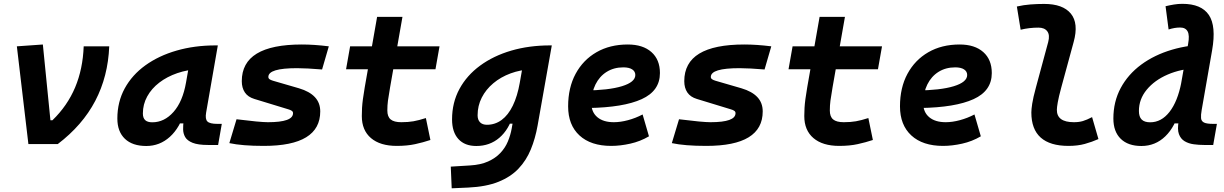

<svg xmlns="http://www.w3.org/2000/svg" viewBox="-20 -763 6485 1017"><path d="M130.4 0 69.3 -517.6 207 -527.3 247.1 -126H257.8Q336.9 -202.6 377.9 -300Q418.9 -397.5 423.3 -517.6H558.6Q552.2 -357.9 484.6 -228.8Q417 -99.6 286.1 0Z M754.9 10.3Q681.6 10.3 641.6 -27.8Q601.6 -65.9 601.6 -135.3Q601.6 -223.1 640.6 -294.7Q679.7 -366.2 750.2 -417Q820.8 -467.8 915.5 -495.1Q1010.3 -522.5 1121.6 -522.5H1133.8L1071.8 -166.5Q1065.9 -132.3 1078.6 -119.6Q1091.3 -106.9 1131.3 -106.9H1154.8L1135.3 4.9H1082Q1028.8 4.9 1000.2 -6.6Q971.7 -18.1 960.9 -36.9Q950.2 -55.7 950 -77.9Q949.7 -100.1 952.6 -122.1L984.9 -109.4H928.2L959 -175.3Q933.6 -86.9 879.9 -38.3Q826.2 10.3 754.9 10.3ZM786.6 -115.2Q850.6 -115.2 899.2 -170.2Q947.8 -225.1 965.3 -325.7L990.2 -467.3L1037.1 -397Q974.1 -394.5 919.4 -375.7Q864.7 -356.9 823.7 -325.4Q782.7 -293.9 759.8 -252.2Q736.8 -210.4 736.8 -162.1Q736.8 -138.2 749 -126.7Q761.2 -115.2 786.6 -115.2Z M1377.4 9.8Q1319.8 9.8 1274.2 6.1Q1228.5 2.4 1194.8 -4.9L1232.9 -131.3Q1295.4 -123.5 1336.9 -119.6Q1378.4 -115.7 1399.4 -115.7Q1466.3 -115.7 1499.3 -127.7Q1532.2 -139.6 1532.2 -163.6Q1532.2 -171.4 1525.6 -176Q1519 -180.7 1506.8 -184.1L1327.6 -238.8Q1293.5 -249 1277.1 -273.2Q1260.7 -297.4 1260.7 -333Q1260.7 -430.7 1340.1 -479Q1419.4 -527.3 1578.6 -527.3Q1611.3 -527.3 1647 -524.9Q1682.6 -522.5 1721.7 -517.6L1686 -395Q1645.5 -398.4 1612.5 -400.1Q1579.6 -401.9 1553.7 -401.9Q1477.1 -401.9 1439.2 -390.4Q1401.4 -378.9 1401.4 -355.5Q1401.4 -348.1 1407.7 -343.5Q1414.1 -338.9 1425.8 -335.4L1563.5 -295.4Q1619.6 -278.8 1647.9 -248.5Q1676.3 -218.3 1676.3 -172.9Q1676.3 -81.5 1601.8 -35.9Q1527.3 9.8 1377.4 9.8Z M2081.5 9.8Q1993.7 9.8 1945.1 -31.5Q1896.5 -72.8 1896.5 -148.4Q1896.5 -170.9 1897.7 -191.7Q1898.9 -212.4 1902.3 -238Q1905.8 -263.7 1912.1 -301.3L1977.5 -673.8H2111.8L2046.4 -301.3Q2038.1 -253.9 2034.9 -229.5Q2031.7 -205.1 2031.7 -177.7Q2031.7 -145 2049.3 -130.4Q2066.9 -115.7 2105.5 -115.7Q2142.1 -115.7 2169.9 -120.6Q2197.8 -125.5 2235.8 -137.7L2259.8 -21.5Q2221.7 -8.8 2179.2 0.5Q2136.7 9.8 2081.5 9.8ZM1813 -396 1834.5 -517.6H2308.1L2286.6 -396Z M2372.6 234.4 2367.7 119.6 2470.2 113.3Q2526.4 109.9 2565.4 92.3Q2604.5 74.7 2630.1 47.6Q2655.8 20.5 2669.9 -13.2Q2684.1 -46.9 2690.4 -82.5L2755.4 -450.7L2898.9 -522.5H2902.8L2827.6 -98.1Q2815.4 -29.3 2791.5 28.8Q2767.6 86.9 2726.1 130.6Q2684.6 174.3 2619.6 200.2Q2554.7 226.1 2460.4 230.5ZM2797.4 -396Q2736.8 -393.6 2684.6 -374.3Q2632.3 -355 2593 -322Q2553.7 -289.1 2531.7 -245.8Q2509.8 -202.6 2509.8 -152.3Q2509.8 -128.4 2522.7 -115.2Q2535.6 -102.1 2559.1 -102.1Q2602.5 -102.1 2637.2 -127.7Q2671.9 -153.3 2696.3 -203.4Q2720.7 -253.4 2733.4 -325.7L2736.8 -345.2L2798.3 -304.2L2741.7 -107.9H2665.5L2698.7 -155.8Q2675.8 -76.7 2625 -33.2Q2574.2 10.3 2502.9 10.3Q2441.4 10.3 2408 -26.6Q2374.5 -63.5 2374.5 -130.4Q2374.5 -219.7 2413.6 -291.7Q2452.6 -363.8 2523.2 -415.5Q2593.8 -467.3 2688.2 -494.9Q2782.7 -522.5 2893.6 -522.5H2902.3Z M3231.4 -115.7Q3266.7 -115.7 3306.7 -126.5Q3346.8 -137.3 3383.8 -156.7L3417.5 -41Q3371.1 -13.7 3318.3 -2Q3265.4 9.8 3217.3 9.8Q3109.8 9.8 3049.5 -45.5Q2989.3 -100.9 2989.3 -199.7Q2989.3 -298.3 3028.8 -371.8Q3068.4 -445.3 3139.4 -486.3Q3210.5 -527.3 3305.2 -527.3Q3385.3 -527.3 3430.4 -487.3Q3475.6 -447.3 3475.6 -376Q3475.6 -281.7 3378.9 -237.8Q3282.2 -193.8 3096.7 -190.9L3076.7 -283.7Q3203.6 -284.7 3274.4 -306.4Q3345.2 -328.1 3345.2 -365.7Q3345.2 -384.6 3328.7 -395.4Q3312.2 -406.2 3281.7 -406.2Q3231.6 -406.2 3193.5 -382.4Q3155.3 -358.5 3134.1 -315.5Q3112.8 -272.5 3112.3 -215.3Q3112.8 -168.3 3144.4 -142Q3175.9 -115.7 3231.4 -115.7Z M3721.2 9.8Q3663.6 9.8 3617.9 6.1Q3572.3 2.4 3538.6 -4.9L3576.7 -131.3Q3639.2 -123.5 3680.7 -119.6Q3722.2 -115.7 3743.2 -115.7Q3810.1 -115.7 3843 -127.7Q3876 -139.6 3876 -163.6Q3876 -171.4 3869.4 -176Q3862.8 -180.7 3850.6 -184.1L3671.4 -238.8Q3637.2 -249 3620.8 -273.2Q3604.5 -297.4 3604.5 -333Q3604.5 -430.7 3683.8 -479Q3763.2 -527.3 3922.4 -527.3Q3955.1 -527.3 3990.7 -524.9Q4026.4 -522.5 4065.4 -517.6L4029.8 -395Q3989.3 -398.4 3956.3 -400.1Q3923.3 -401.9 3897.5 -401.9Q3820.8 -401.9 3783 -390.4Q3745.1 -378.9 3745.1 -355.5Q3745.1 -348.1 3751.5 -343.5Q3757.8 -338.9 3769.5 -335.4L3907.2 -295.4Q3963.4 -278.8 3991.7 -248.5Q4020 -218.3 4020 -172.9Q4020 -81.5 3945.6 -35.9Q3871.1 9.8 3721.2 9.8Z M4425.3 9.8Q4337.4 9.8 4288.8 -31.5Q4240.2 -72.8 4240.2 -148.4Q4240.2 -170.9 4241.5 -191.7Q4242.7 -212.4 4246.1 -238Q4249.5 -263.7 4255.9 -301.3L4321.3 -673.8H4455.6L4390.1 -301.3Q4381.8 -253.9 4378.7 -229.5Q4375.5 -205.1 4375.5 -177.7Q4375.5 -145 4393.1 -130.4Q4410.6 -115.7 4449.2 -115.7Q4485.8 -115.7 4513.7 -120.6Q4541.5 -125.5 4579.6 -137.7L4603.5 -21.5Q4565.4 -8.8 4522.9 0.5Q4480.5 9.8 4425.3 9.8ZM4156.7 -396 4178.2 -517.6H4651.9L4630.4 -396Z M4989.3 -115.7Q5024.5 -115.7 5064.5 -126.5Q5104.6 -137.3 5141.6 -156.7L5175.3 -41Q5128.9 -13.7 5076.1 -2Q5023.2 9.8 4975.1 9.8Q4867.6 9.8 4807.3 -45.5Q4747.1 -100.9 4747.1 -199.7Q4747.1 -298.3 4786.6 -371.8Q4826.2 -445.3 4897.2 -486.3Q4968.3 -527.3 5063 -527.3Q5143.1 -527.3 5188.2 -487.3Q5233.4 -447.3 5233.4 -376Q5233.4 -281.7 5136.7 -237.8Q5040 -193.8 4854.5 -190.9L4834.5 -283.7Q4961.4 -284.7 5032.2 -306.4Q5103 -328.1 5103 -365.7Q5103 -384.6 5086.5 -395.4Q5070 -406.2 5039.6 -406.2Q4989.4 -406.2 4951.3 -382.4Q4913.2 -358.5 4891.9 -315.5Q4870.6 -272.5 4870.1 -215.3Q4870.6 -168.3 4902.2 -142Q4933.8 -115.7 4989.3 -115.7Z M5639.6 9.8Q5542 9.8 5492.4 -34.4Q5442.9 -78.6 5442.9 -167.5Q5442.9 -183.1 5447.5 -213.9Q5452.1 -244.6 5467.3 -300.3L5532.2 -540.5Q5542 -577.6 5527.3 -597.2Q5512.7 -616.7 5480.5 -616.7Q5457 -616.7 5433.3 -614Q5409.7 -611.3 5386.2 -605.5L5366.2 -728.5Q5402.3 -736.8 5438.5 -739.5Q5474.6 -742.2 5510.7 -742.2Q5609.9 -742.2 5652.1 -690.9Q5694.3 -639.6 5667 -540.5L5601.6 -300.3Q5587.4 -248 5582.8 -220.7Q5578.1 -193.4 5578.1 -182.1Q5577.1 -115.7 5668.5 -115.7Q5695.3 -115.7 5715.8 -121.8Q5736.3 -127.9 5764.6 -142.6L5798.3 -26.4Q5764.2 -11.2 5726.3 -0.7Q5688.5 9.8 5639.6 9.8Z M6025.9 10.3Q5955.1 10.3 5916.3 -27.8Q5877.4 -65.9 5877.4 -135.3Q5877.4 -224.6 5916.3 -296.9Q5955.1 -369.1 6024.9 -420.7Q6094.7 -472.2 6188.2 -499.8Q6281.7 -527.3 6391.6 -527.3H6400.4L6321.8 -401.9Q6235.4 -398.4 6165.3 -368.2Q6095.2 -337.9 6054 -287.8Q6012.7 -237.8 6012.7 -175.3Q6012.7 -144.5 6027.3 -129.9Q6042 -115.2 6072.3 -115.2Q6131.8 -115.2 6174.8 -170.4Q6217.8 -225.6 6237.3 -325.7L6234.9 -109.4H6178.2L6229 -185.1Q6205.6 -92.3 6152.6 -41Q6099.6 10.3 6025.9 10.3ZM6358.4 4.9Q6330.6 4.9 6303.2 1.2Q6275.9 -2.4 6254.9 -14.9Q6233.9 -27.3 6224.6 -52.7Q6215.3 -78.1 6223.6 -122.1L6232.9 -302.2L6273.4 -530.8Q6281.7 -575.7 6270.8 -596.4Q6259.8 -617.2 6231 -617.2Q6215.8 -617.2 6201.4 -614.7Q6187 -612.3 6169.9 -606.9L6153.8 -730Q6175.8 -735.4 6198 -739Q6220.2 -742.7 6242.7 -742.7Q6343.3 -742.7 6383.1 -683.8Q6422.9 -625 6400.4 -496.6L6345.2 -180.7Q6340.3 -153.3 6341.8 -137.2Q6343.3 -121.1 6357.4 -114Q6371.6 -106.9 6405.3 -106.9H6425.8L6406.2 4.9Z"/></svg>

Font: Cascadia Mono NF
Style: Italic
Weight: 400
Italic angle: -10°
Monospace: yes
Designer: Aaron Bell
Foundry: Saja Typeworks
Version: Version 2404.023